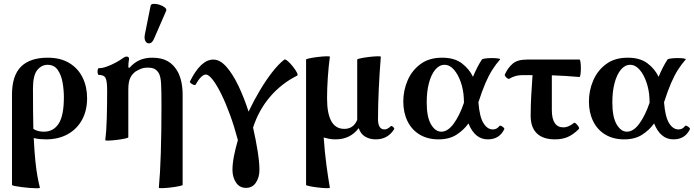

<svg xmlns="http://www.w3.org/2000/svg" viewBox="-20 -733 3706 1025"><path d="M193 269Q193 272 178 272Q163 272 141 270.5Q119 269 96.5 266Q74 263 59 260Q44 257 44 254V-227Q44 -329 92 -377Q140 -425 235 -425Q303 -425 350 -396.5Q397 -368 421 -319Q445 -270 445 -209Q445 -143 418 -93.5Q391 -44 341.5 -16.5Q292 11 225 11Q209 11 193 9.5Q177 8 160 4Q164 80 169 128Q174 176 180 208.5Q186 241 193 269ZM156 -261Q156 -196 156.5 -142.5Q157 -89 158 -45Q172 -36 186 -33Q200 -30 214 -30Q266 -30 293.5 -73.5Q321 -117 321 -213Q321 -253 314 -293Q307 -333 288 -360Q269 -387 234 -387Q202 -387 179 -359Q156 -331 156 -261Z M828 269Q835 195 838.5 84.5Q842 -26 842 -173Q842 -249 840 -286Q838 -323 828 -342Q817 -360 803 -366Q789 -372 771 -372Q747 -372 732 -365.5Q717 -359 705 -352Q686 -339 675.5 -317.5Q665 -296 665 -255V0Q665 3 646 7Q627 11 602.5 14Q578 17 559.5 17.5Q541 18 542 15Q548 -30 550 -100.5Q552 -171 552 -252Q552 -298 544 -315.5Q536 -333 508 -333Q503 -333 501.5 -342Q500 -351 501.5 -360Q503 -369 508 -369Q527 -369 551.5 -378Q576 -387 599 -399.5Q622 -412 635 -422Q647 -431 656 -431Q669 -431 669 -418Q665 -399 665 -373L671 -371Q697 -400 726.5 -412.5Q756 -425 793 -425Q843 -425 876 -406Q909 -387 930 -348Q955 -299 955 -227V254Q955 257 935.5 261Q916 265 890.5 268Q865 271 846 271.5Q827 272 828 269ZM804 -530Q794 -505 780 -502Q766 -499 757.5 -511.5Q749 -524 753 -547L784 -702Q786 -712 800.5 -712.5Q815 -713 832 -707.5Q849 -702 860 -693Q871 -684 867 -675Z M1293 270Q1259 270 1240 241.5Q1221 213 1221 174Q1221 141 1229 100Q1237 59 1250 15Q1231 -57 1208 -120Q1185 -183 1161 -231.5Q1137 -280 1115.5 -307.5Q1094 -335 1079 -335Q1055 -335 1024 -281Q1022 -277 1014 -280Q1006 -283 999 -288.5Q992 -294 994 -298Q1052 -415 1119 -415Q1155 -415 1189.5 -375.5Q1224 -336 1254 -272.5Q1284 -209 1307 -137Q1335 -196 1367.5 -250.5Q1400 -305 1433.5 -348Q1467 -391 1498 -415Q1503 -418 1516 -407Q1529 -396 1543 -378.5Q1557 -361 1564.5 -346.5Q1572 -332 1566 -329Q1482 -287 1421.5 -216Q1361 -145 1331 -52Q1346 14 1355.5 74Q1365 134 1365 174Q1365 213 1346.5 241.5Q1328 270 1293 270Z M1741 269Q1741 272 1722 271.5Q1703 271 1677.5 268Q1652 265 1633 261Q1614 257 1614 254V-415Q1614 -418 1633.5 -422Q1653 -426 1678 -429Q1703 -432 1722 -432.5Q1741 -433 1741 -430Q1734 -378 1730 -319Q1726 -260 1726 -208Q1726 -45 1818 -45Q1867 -45 1887 -93V-415Q1887 -418 1906 -422Q1925 -426 1950 -429Q1975 -432 1994 -432.5Q2013 -433 2013 -430Q2006 -343 2002 -256Q1998 -169 1998 -97Q1998 -42 2033 -42Q2048 -42 2066 -59Q2070 -63 2078.5 -55.5Q2087 -48 2084 -43Q2050 11 1986 11Q1954 11 1929.5 -3.5Q1905 -18 1895 -49Q1850 11 1771 11Q1752 11 1736.5 8Q1721 5 1708 1Q1714 84 1723 151Q1732 218 1741 269Z M2321 11Q2263 11 2220.5 -14.5Q2178 -40 2155.5 -86Q2133 -132 2133 -191Q2133 -250 2156 -303.5Q2179 -357 2225 -391Q2271 -425 2340 -425Q2406 -425 2445.5 -395Q2485 -365 2505 -323Q2515 -347 2526.5 -370Q2538 -393 2553 -416Q2556 -419 2572 -421Q2588 -423 2607 -423Q2626 -423 2639 -421Q2652 -419 2650 -416Q2628 -391 2609 -361.5Q2590 -332 2572 -290.5Q2554 -249 2534 -187Q2540 -109 2561 -75.5Q2582 -42 2611 -42Q2632 -42 2645 -59Q2648 -64 2655 -61Q2662 -58 2668 -52.5Q2674 -47 2672 -43Q2646 11 2584 11Q2515 11 2481 -74Q2455 -38 2416.5 -13.5Q2378 11 2321 11ZM2258 -186Q2258 -108 2281 -69Q2304 -30 2336 -30Q2371 -30 2402.5 -73.5Q2434 -117 2457 -185Q2456 -197 2456 -210Q2454 -253 2440 -294Q2426 -335 2403.5 -361Q2381 -387 2353 -387Q2325 -387 2303.5 -361Q2282 -335 2270 -290Q2258 -245 2258 -186Z M2943 11Q2879 11 2846 -21Q2813 -53 2813 -114Q2813 -168 2816 -223Q2819 -278 2823 -332H2774Q2747 -332 2728.5 -326Q2710 -320 2700 -313Q2696 -310 2689 -314.5Q2682 -319 2677.5 -326Q2673 -333 2676 -337Q2692 -372 2717.5 -393.5Q2743 -415 2793 -415H3074Q3077 -415 3079 -401Q3081 -387 3081 -368.5Q3081 -350 3079 -336Q3077 -322 3073 -322Q3036 -325 2999 -327.5Q2962 -330 2926 -331V-146Q2926 -53 2988 -53Q3014 -53 3043 -76Q3047 -80 3055 -73Q3063 -66 3068.5 -57Q3074 -48 3070 -44Q3041 -15 3011.5 -2Q2982 11 2943 11Z M3312 11Q3254 11 3211.5 -14.5Q3169 -40 3146.5 -86Q3124 -132 3124 -191Q3124 -250 3147 -303.5Q3170 -357 3216 -391Q3262 -425 3331 -425Q3397 -425 3436.5 -395Q3476 -365 3496 -323Q3506 -347 3517.5 -370Q3529 -393 3544 -416Q3547 -419 3563 -421Q3579 -423 3598 -423Q3617 -423 3630 -421Q3643 -419 3641 -416Q3619 -391 3600 -361.5Q3581 -332 3563 -290.5Q3545 -249 3525 -187Q3531 -109 3552 -75.5Q3573 -42 3602 -42Q3623 -42 3636 -59Q3639 -64 3646 -61Q3653 -58 3659 -52.5Q3665 -47 3663 -43Q3637 11 3575 11Q3506 11 3472 -74Q3446 -38 3407.5 -13.5Q3369 11 3312 11ZM3249 -186Q3249 -108 3272 -69Q3295 -30 3327 -30Q3362 -30 3393.5 -73.5Q3425 -117 3448 -185Q3447 -197 3447 -210Q3445 -253 3431 -294Q3417 -335 3394.5 -361Q3372 -387 3344 -387Q3316 -387 3294.5 -361Q3273 -335 3261 -290Q3249 -245 3249 -186Z"/></svg>

Font: Junicode SmExp
Style: Bold
Weight: 700
Width: 6
Designer: Peter S. Baker
Version: Version 2.205; ttfautohint (v1.8.4)